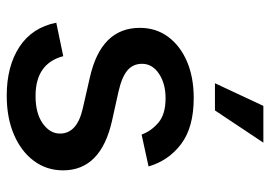

<svg xmlns="http://www.w3.org/2000/svg" viewBox="-138 -666 814 579"><g transform="rotate(90 269.5 -376.0)"><path d="M268.1 11.2Q179.2 11.2 120.8 -27.1Q62.5 -65.4 47.9 -138.2L148.9 -159.2Q170.9 -75.7 269 -75.7Q321.3 -75.7 351.8 -97.4Q382.3 -119.1 382.3 -149.4Q382.3 -201.2 305.7 -218.3L213.9 -239.3Q63.5 -272.9 63.5 -390.1Q63.5 -439 90.6 -475.6Q117.7 -512.2 165.3 -532.5Q212.9 -552.7 274.9 -552.7Q363.3 -552.7 413.6 -514.9Q463.9 -477.1 481.4 -416.5L385.3 -395.5Q375 -424.3 349.6 -446Q324.2 -467.8 275.9 -467.8Q231.4 -467.8 201.7 -447.8Q171.9 -427.7 171.9 -397Q171.9 -369.6 191.7 -352.8Q211.4 -335.9 256.3 -325.7L344.2 -306.2Q493.2 -272.5 493.2 -158.7Q493.2 -108.9 464.6 -70.6Q436 -32.2 385.3 -10.5Q334.5 11.2 268.1 11.2ZM230.5 -616.7 298.8 -762.7H409.7L312.5 -616.7Z"/></g></svg>

Font: Inter Medium
Style: Regular
Weight: 500
Designer: Rasmus Andersson
Foundry: rsms
Version: Version 4.001;git-9221beed3